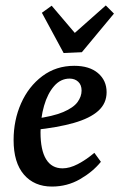

<svg xmlns="http://www.w3.org/2000/svg" viewBox="-20 -673 439 706"><path d="M253 -431Q309 -431 340.5 -404Q372 -377 372 -334Q372 -293 341.5 -265.5Q311 -238 251.5 -221Q192 -204 105 -195L107 -236Q175 -245 212.5 -261Q250 -277 265 -297.5Q280 -318 280 -340Q280 -361 267.5 -372.5Q255 -384 236 -384Q203 -384 179 -356.5Q155 -329 142 -284Q129 -239 129 -186Q129 -121 149.5 -87.5Q170 -54 210 -54Q236 -54 266 -69.5Q296 -85 327 -111L351 -78Q321 -41 274 -14Q227 13 171 13Q106 13 68 -31Q30 -75 30 -158Q30 -231 57.5 -293Q85 -355 135.5 -393Q186 -431 253 -431ZM399 -623 281 -481 214 -478 134 -626 170 -652 255 -552 369 -653Z"/></svg>

Font: Yrsa Medium
Style: Italic
Weight: 500
Italic angle: -7.10001°
Designer: Anna Giedrys (Yrsa+Rasa design), David Brezina (Yrsa art-direction, Rasa art-direction, design)
Foundry: Rosetta Type Foundry
Version: Version 2.004